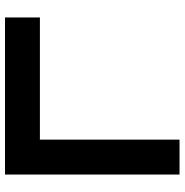

<svg xmlns="http://www.w3.org/2000/svg" viewBox="-5 -735 740 770"><g transform="rotate(-90 365.0 -350.0)"><path d="M680 -560H190V0H50V-700H680V-560Z"/></g></svg>

Font: CAT North
Style: Regular
Weight: 400
Designer: Peter Wiegel
Foundry: Peter Wiegel
Version: Version 1.000